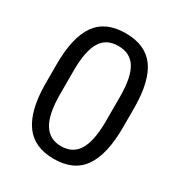

<svg xmlns="http://www.w3.org/2000/svg" viewBox="-172 -840 906 968"><g transform="rotate(30 281.0 -356.0)"><path d="M504.9 -303.2Q504.9 -144.5 450.7 -67.4Q396.5 9.8 281.2 9.8Q167.5 9.8 112.8 -65.7Q58.1 -141.1 56.2 -291V-411.6Q56.2 -568.4 110.4 -644.5Q164.6 -720.7 280.3 -720.7Q395 -720.7 449.2 -647.2Q503.4 -573.7 504.9 -420.4ZM414.6 -426.8Q414.6 -541.5 382.3 -594Q350.1 -646.5 280.3 -646.5Q210.9 -646.5 179.2 -594.2Q147.5 -542 146.5 -433.6V-289.1Q146.5 -173.8 179.9 -118.9Q213.4 -64 281.2 -64Q348.1 -64 380.6 -115.7Q413.1 -167.5 414.6 -278.8Z"/></g></svg>

Font: Mardoto
Style: Regular
Weight: 400
Designer: Christian Robertson, Vahan Hovhannisyan
Foundry: Google
Version: Version 1.000